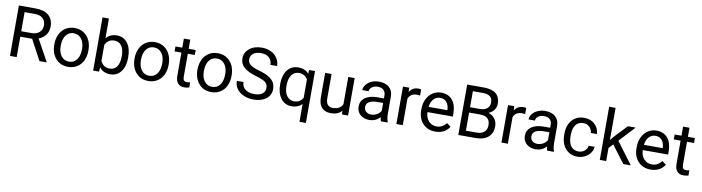

<svg xmlns="http://www.w3.org/2000/svg" viewBox="-32 -1607 9748 2666"><g transform="rotate(10 4841.5 -273.5)"><path d="M343.3 -287.6H176.3V0H82V-710.9H317.4Q437.5 -710.9 502.2 -656.2Q566.9 -601.6 566.9 -497.1Q566.9 -430.7 531 -381.3Q495.1 -332 431.2 -307.6L598.1 -5.9V0H497.6ZM176.3 -364.3H320.3Q390.1 -364.3 431.4 -400.4Q472.7 -436.5 472.7 -497.1Q472.7 -563 433.3 -598.1Q394 -633.3 319.8 -633.8H176.3Z M660.2 -269Q660.2 -346.7 690.7 -408.7Q721.2 -470.7 775.6 -504.4Q830.1 -538.1 899.9 -538.1Q1007.8 -538.1 1074.5 -463.4Q1141.1 -388.7 1141.1 -264.6V-258.3Q1141.1 -181.2 1111.6 -119.9Q1082 -58.6 1027.1 -24.4Q972.2 9.8 900.9 9.8Q793.5 9.8 726.8 -64.9Q660.2 -139.6 660.2 -262.7ZM751 -258.3Q751 -170.4 791.7 -117.2Q832.5 -64 900.9 -64Q969.7 -64 1010.3 -117.9Q1050.8 -171.9 1050.8 -269Q1050.8 -356 1009.5 -409.9Q968.3 -463.9 899.9 -463.9Q833 -463.9 792 -410.6Q751 -357.4 751 -258.3Z M1701.7 -258.3Q1701.7 -137.2 1646 -63.7Q1590.3 9.8 1496.6 9.8Q1396.5 9.8 1341.8 -61L1337.4 0H1254.4V-750H1344.7V-470.2Q1399.4 -538.1 1495.6 -538.1Q1591.8 -538.1 1646.7 -465.3Q1701.7 -392.6 1701.7 -266.1ZM1611.3 -268.6Q1611.3 -360.8 1575.7 -411.1Q1540 -461.4 1473.1 -461.4Q1383.8 -461.4 1344.7 -378.4V-149.9Q1386.2 -66.9 1474.1 -66.9Q1539.1 -66.9 1575.2 -117.2Q1611.3 -167.5 1611.3 -268.6Z M1791.5 -269Q1791.5 -346.7 1822 -408.7Q1852.5 -470.7 1907 -504.4Q1961.4 -538.1 2031.2 -538.1Q2139.2 -538.1 2205.8 -463.4Q2272.5 -388.7 2272.5 -264.6V-258.3Q2272.5 -181.2 2242.9 -119.9Q2213.4 -58.6 2158.4 -24.4Q2103.5 9.8 2032.2 9.8Q1924.8 9.8 1858.2 -64.9Q1791.5 -139.6 1791.5 -262.7ZM1882.3 -258.3Q1882.3 -170.4 1923.1 -117.2Q1963.9 -64 2032.2 -64Q2101.1 -64 2141.6 -117.9Q2182.1 -171.9 2182.1 -269Q2182.1 -356 2140.9 -409.9Q2099.6 -463.9 2031.2 -463.9Q1964.4 -463.9 1923.3 -410.6Q1882.3 -357.4 1882.3 -258.3Z M2508.3 -656.2V-528.3H2606.9V-458.5H2508.3V-130.9Q2508.3 -99.1 2521.5 -83.3Q2534.7 -67.4 2566.4 -67.4Q2582 -67.4 2609.4 -73.2V0Q2573.7 9.8 2540 9.8Q2479.5 9.8 2448.7 -26.9Q2418 -63.5 2418 -130.9V-458.5H2321.8V-528.3H2418V-656.2Z M2678.7 -269Q2678.7 -346.7 2709.2 -408.7Q2739.7 -470.7 2794.2 -504.4Q2848.6 -538.1 2918.5 -538.1Q3026.4 -538.1 3093 -463.4Q3159.7 -388.7 3159.7 -264.6V-258.3Q3159.7 -181.2 3130.1 -119.9Q3100.6 -58.6 3045.7 -24.4Q2990.7 9.8 2919.4 9.8Q2812 9.8 2745.4 -64.9Q2678.7 -139.6 2678.7 -262.7ZM2769.5 -258.3Q2769.5 -170.4 2810.3 -117.2Q2851.1 -64 2919.4 -64Q2988.3 -64 3028.8 -117.9Q3069.3 -171.9 3069.3 -269Q3069.3 -356 3028.1 -409.9Q2986.8 -463.9 2918.5 -463.9Q2851.6 -463.9 2810.5 -410.6Q2769.5 -357.4 2769.5 -258.3Z M3496.6 -316.9Q3376 -351.6 3321 -402.1Q3266.1 -452.6 3266.1 -526.9Q3266.1 -610.8 3333.3 -665.8Q3400.4 -720.7 3507.8 -720.7Q3581.1 -720.7 3638.4 -692.4Q3695.8 -664.1 3727.3 -614.3Q3758.8 -564.5 3758.8 -505.4H3664.6Q3664.6 -569.8 3623.5 -606.7Q3582.5 -643.6 3507.8 -643.6Q3438.5 -643.6 3399.7 -613Q3360.8 -582.5 3360.8 -528.3Q3360.8 -484.9 3397.7 -454.8Q3434.6 -424.8 3523.2 -399.9Q3611.8 -375 3661.9 -345Q3711.9 -314.9 3736.1 -274.9Q3760.3 -234.9 3760.3 -180.7Q3760.3 -94.2 3692.9 -42.2Q3625.5 9.8 3512.7 9.8Q3439.5 9.8 3376 -18.3Q3312.5 -46.4 3278.1 -95.2Q3243.7 -144 3243.7 -206.1H3337.9Q3337.9 -141.6 3385.5 -104.2Q3433.1 -66.9 3512.7 -66.9Q3586.9 -66.9 3626.5 -97.2Q3666 -127.4 3666 -179.7Q3666 -231.9 3629.4 -260.5Q3592.8 -289.1 3496.6 -316.9Z M3844.2 -268.6Q3844.2 -393.1 3901.4 -465.6Q3958.5 -538.1 4054.7 -538.1Q4148.4 -538.1 4202.6 -475.1L4206.5 -528.3H4289.6V203.1H4199.2V-48.8Q4144.5 9.8 4053.7 9.8Q3958 9.8 3901.1 -64.7Q3844.2 -139.2 3844.2 -262.2ZM3934.6 -258.3Q3934.6 -167.5 3972.9 -115.7Q4011.2 -64 4076.2 -64Q4156.7 -64 4199.2 -135.3V-394Q4156.2 -463.9 4077.1 -463.9Q4011.7 -463.9 3973.1 -411.9Q3934.6 -359.9 3934.6 -258.3Z M4760.7 -52.2Q4708 9.8 4606 9.8Q4521.5 9.8 4477.3 -39.3Q4433.1 -88.4 4432.6 -184.6V-528.3H4522.9V-187Q4522.9 -66.9 4620.6 -66.9Q4724.1 -66.9 4758.3 -144V-528.3H4848.6V0H4762.7Z M5312 0Q5304.2 -15.6 5299.3 -55.7Q5236.3 9.8 5148.9 9.8Q5070.8 9.8 5020.8 -34.4Q4970.7 -78.6 4970.7 -146.5Q4970.7 -229 5033.4 -274.7Q5096.2 -320.3 5210 -320.3H5297.9V-361.8Q5297.9 -409.2 5269.5 -437.3Q5241.2 -465.3 5186 -465.3Q5137.7 -465.3 5105 -440.9Q5072.3 -416.5 5072.3 -381.8H4981.4Q4981.4 -421.4 5009.5 -458.3Q5037.6 -495.1 5085.7 -516.6Q5133.8 -538.1 5191.4 -538.1Q5282.7 -538.1 5334.5 -492.4Q5386.2 -446.8 5388.2 -366.7V-123.5Q5388.2 -50.8 5406.7 -7.8V0ZM5162.1 -68.8Q5204.6 -68.8 5242.7 -90.8Q5280.8 -112.8 5297.9 -147.9V-256.3H5227.1Q5061 -256.3 5061 -159.2Q5061 -116.7 5089.4 -92.8Q5117.7 -68.8 5162.1 -68.8Z M5785.2 -447.3Q5764.6 -450.7 5740.7 -450.7Q5651.9 -450.7 5620.1 -375V0H5529.8V-528.3H5617.7L5619.1 -467.3Q5663.6 -538.1 5745.1 -538.1Q5771.5 -538.1 5785.2 -531.2Z M6078.1 9.8Q5970.7 9.8 5903.3 -60.8Q5835.9 -131.3 5835.9 -249.5V-266.1Q5835.9 -344.7 5866 -406.5Q5896 -468.3 5950 -503.2Q6003.9 -538.1 6066.9 -538.1Q6169.9 -538.1 6227.1 -470.2Q6284.2 -402.3 6284.2 -275.9V-238.3H5926.3Q5928.2 -160.2 5971.9 -112.1Q6015.6 -64 6083 -64Q6130.9 -64 6164.1 -83.5Q6197.3 -103 6222.2 -135.3L6277.3 -92.3Q6210.9 9.8 6078.1 9.8ZM6066.9 -463.9Q6012.2 -463.9 5975.1 -424.1Q5938 -384.3 5929.2 -312.5H6193.8V-319.3Q6189.9 -388.2 6156.7 -426Q6123.5 -463.9 6066.9 -463.9Z M6402.8 0V-710.9H6635.3Q6751 -710.9 6809.3 -663.1Q6867.7 -615.2 6867.7 -521.5Q6867.7 -471.7 6839.4 -433.3Q6811 -395 6762.2 -374Q6819.8 -357.9 6853.3 -312.7Q6886.7 -267.6 6886.7 -205.1Q6886.7 -109.4 6824.7 -54.7Q6762.7 0 6649.4 0ZM6496.6 -332.5V-76.7H6651.4Q6716.8 -76.7 6754.6 -110.6Q6792.5 -144.5 6792.5 -204.1Q6792.5 -332.5 6652.8 -332.5ZM6496.6 -407.7H6638.2Q6699.7 -407.7 6736.6 -438.5Q6773.4 -469.2 6773.4 -522Q6773.4 -580.6 6739.3 -607.2Q6705.1 -633.8 6635.3 -633.8H6496.6Z M7266.6 -447.3Q7246.1 -450.7 7222.2 -450.7Q7133.3 -450.7 7101.6 -375V0H7011.2V-528.3H7099.1L7100.6 -467.3Q7145 -538.1 7226.6 -538.1Q7252.9 -538.1 7266.6 -531.2Z M7656.2 0Q7648.4 -15.6 7643.6 -55.7Q7580.6 9.8 7493.2 9.8Q7415 9.8 7365 -34.4Q7314.9 -78.6 7314.9 -146.5Q7314.9 -229 7377.7 -274.7Q7440.4 -320.3 7554.2 -320.3H7642.1V-361.8Q7642.1 -409.2 7613.8 -437.3Q7585.4 -465.3 7530.3 -465.3Q7481.9 -465.3 7449.2 -440.9Q7416.5 -416.5 7416.5 -381.8H7325.7Q7325.7 -421.4 7353.8 -458.3Q7381.8 -495.1 7429.9 -516.6Q7478 -538.1 7535.6 -538.1Q7627 -538.1 7678.7 -492.4Q7730.5 -446.8 7732.4 -366.7V-123.5Q7732.4 -50.8 7751 -7.8V0ZM7506.3 -68.8Q7548.8 -68.8 7586.9 -90.8Q7625 -112.8 7642.1 -147.9V-256.3H7571.3Q7405.3 -256.3 7405.3 -159.2Q7405.3 -116.7 7433.6 -92.8Q7461.9 -68.8 7506.3 -68.8Z M8085.9 -64Q8134.3 -64 8170.4 -93.3Q8206.5 -122.6 8210.4 -166.5H8295.9Q8293.5 -121.1 8264.6 -80.1Q8235.8 -39.1 8187.7 -14.6Q8139.6 9.8 8085.9 9.8Q7978 9.8 7914.3 -62.3Q7850.6 -134.3 7850.6 -259.3V-274.4Q7850.6 -351.6 7878.9 -411.6Q7907.2 -471.7 7960.2 -504.9Q8013.2 -538.1 8085.4 -538.1Q8174.3 -538.1 8233.2 -484.9Q8292 -431.6 8295.9 -346.7H8210.4Q8206.5 -397.9 8171.6 -430.9Q8136.7 -463.9 8085.4 -463.9Q8016.6 -463.9 7978.8 -414.3Q7940.9 -364.7 7940.9 -271V-253.9Q7940.9 -162.6 7978.5 -113.3Q8016.1 -64 8085.9 -64Z M8544.9 -244.6 8488.3 -185.5V0H8397.9V-750H8488.3V-296.4L8536.6 -354.5L8701.2 -528.3H8811L8605.5 -307.6L8835 0H8729Z M9113.8 9.8Q9006.3 9.8 8939 -60.8Q8871.6 -131.3 8871.6 -249.5V-266.1Q8871.6 -344.7 8901.6 -406.5Q8931.6 -468.3 8985.6 -503.2Q9039.6 -538.1 9102.5 -538.1Q9205.6 -538.1 9262.7 -470.2Q9319.8 -402.3 9319.8 -275.9V-238.3H8961.9Q8963.9 -160.2 9007.6 -112.1Q9051.3 -64 9118.7 -64Q9166.5 -64 9199.7 -83.5Q9232.9 -103 9257.8 -135.3L9313 -92.3Q9246.6 9.8 9113.8 9.8ZM9102.5 -463.9Q9047.9 -463.9 9010.7 -424.1Q8973.6 -384.3 8964.8 -312.5H9229.5V-319.3Q9225.6 -388.2 9192.4 -426Q9159.2 -463.9 9102.5 -463.9Z M9546.9 -656.2V-528.3H9645.5V-458.5H9546.9V-130.9Q9546.9 -99.1 9560.1 -83.3Q9573.2 -67.4 9605 -67.4Q9620.6 -67.4 9647.9 -73.2V0Q9612.3 9.8 9578.6 9.8Q9518.1 9.8 9487.3 -26.9Q9456.5 -63.5 9456.5 -130.9V-458.5H9360.4V-528.3H9456.5V-656.2Z"/></g></svg>

Font: RobotoSquareBracket
Style: Square-Bracket
Weight: 400
Version: Version 2.137; 2017